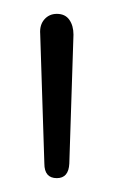

<svg xmlns="http://www.w3.org/2000/svg" viewBox="-20 -625 163 277"><path d="M38 -576 44 -389Q44 -368 62 -368Q79 -368 80 -389L86 -575Q86 -588 80 -596.5Q74 -605 62 -605Q51 -605 44 -597Q37 -589 38 -576Z"/></svg>

Font: Beiruti Light
Style: Regular
Weight: 300
Designer: Arlette Boutros
Foundry: Boutros
Version: Version 1.41